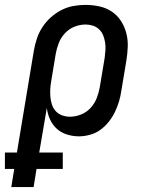

<svg xmlns="http://www.w3.org/2000/svg" viewBox="-76 -548 596 783"><path d="M-30 215 -18 141H-56V74H-7L62 -341Q66 -365 74 -389.5Q82 -414 96.5 -436.5Q111 -459 131 -477Q151 -495 174.5 -507Q198 -519 223 -523.5Q248 -528 272 -528Q301 -528 329 -522Q357 -516 379.5 -501Q402 -486 417 -463Q432 -440 439 -413Q446 -386 445 -357.5Q444 -329 439 -299L419 -179Q416 -157 409.5 -135Q403 -113 393 -92Q383 -71 368 -52Q353 -33 334 -19Q315 -5 291.5 1.5Q268 8 246 8Q221 8 197 0.5Q173 -7 155.5 -23Q138 -39 128 -61Q118 -83 115 -108L84 74H180V141H73L61 215ZM209 -72Q232 -72 254.5 -81Q277 -90 293.5 -108Q310 -126 318.5 -148Q327 -170 331 -193L351 -313Q353 -328 354 -344Q355 -360 352.5 -375.5Q350 -391 344.5 -404.5Q339 -418 328 -428.5Q317 -439 302.5 -443.5Q288 -448 273 -448Q250 -448 227.5 -439Q205 -430 188.5 -412Q172 -394 163.5 -372Q155 -350 151 -327L133 -218Q130 -202 129 -185Q128 -168 129.5 -152Q131 -136 136 -121Q141 -106 151.5 -94.5Q162 -83 177.5 -77.5Q193 -72 209 -72Z"/></svg>

Font: Iosevka Medium Oblique
Style: Regular
Weight: 500
Italic angle: -9°
Monospace: yes
Designer: Belleve Invis
Foundry: Belleve Invis
Version: Version 32.5.0; ttfautohint (v1.8.4)